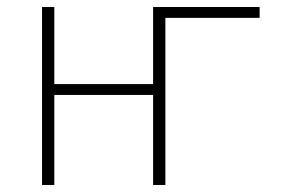

<svg xmlns="http://www.w3.org/2000/svg" viewBox="-20 -528 801 548"><path d="M100 0V-508H135V-288H417V-508H721V-477H452V0H417V-257H135V0Z"/></svg>

Font: IBM Plex Sans ExtraLight
Style: Regular
Weight: 250
Designer: Mike Abbink, Paul van der Laan, Pieter van Rosmalen
Foundry: Bold Monday
Version: Version 3.201